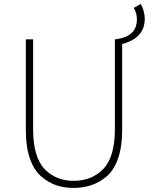

<svg xmlns="http://www.w3.org/2000/svg" viewBox="-20 -921 744 954"><path d="M644.5 -881.8 679.7 -901.4Q699.2 -864.3 699.2 -827.1Q699.2 -732.4 586.9 -702.1V-272.5Q586.9 -191.4 566.4 -133.3Q545.9 -75.2 510.3 -44.9Q474.6 -14.6 434.1 -1Q393.6 12.7 345.7 12.7Q297.9 12.7 258.3 -1Q218.8 -14.6 183.6 -45.4Q148.4 -76.2 128.4 -133.8Q108.4 -191.4 108.4 -272.5V-725.6H144.5V-280.3Q144.5 -141.6 200.7 -82Q256.8 -22.5 345.7 -22.5Q436.5 -22.5 493.7 -82Q550.8 -141.6 550.8 -280.3V-725.6H554.7Q609.4 -733.4 634.8 -757.8Q660.2 -782.2 660.2 -825.2Q660.2 -856.4 644.5 -881.8Z"/></svg>

Font: Gen Shin Gothic ExtraLight
Style: Regular
Weight: 100
Designer: [Source Han Sans]
Ryoko NISHIZUKA  (kana & ideographs); Paul D. Hunt (Latin, Greek & Cyrillic); Wenlong ZHANG  (bopomofo
Version: Version 1.002.20150607